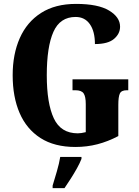

<svg xmlns="http://www.w3.org/2000/svg" viewBox="-20 -744 715 985"><path d="M367 10Q259 10 187.5 -36Q116 -82 80.5 -164.5Q45 -247 45 -358Q45 -466 81.5 -548.5Q118 -631 190.5 -677.5Q263 -724 370 -724Q483 -724 539.5 -690Q596 -656 596 -607Q596 -571 565 -544.5Q534 -518 467 -518Q467 -583 441 -620Q415 -657 368 -657Q288 -657 254 -580.5Q220 -504 220 -358Q220 -214 256 -137Q292 -60 379 -60Q396 -60 420 -66V-210Q420 -249 409 -265Q398 -281 367 -281H352V-337H638V-281H630Q603 -281 595 -264.5Q587 -248 587 -206V-46Q534 -18 480 -4Q426 10 367 10ZM250 208Q259 179 271.5 136Q284 93 289 61H398V71Q390 92 375 119Q360 146 343 172.5Q326 199 311 221H250Z"/></svg>

Font: Noto Serif Thai ExtraCondensed Black
Style: Regular
Weight: 900
Width: 2
Designer: Monotype Design Team
Foundry: Monotype Imaging Inc.
Version: Version 2.002; ttfautohint (v1.8.4.7-5d5b)